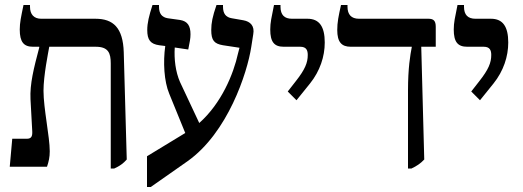

<svg xmlns="http://www.w3.org/2000/svg" viewBox="-20 -667 2093 768"><path d="M19 0H168C175 -21 179 -38 179 -62C179 -120 154 -233 154 -304C154 -365 173 -457 177 -480H363C414 -480 423 -454 423 -413V7H437C459 -3 473 -13 487 -29L475 -458C472 -556 433 -592 362 -592H145C116 -592 100 -609 100 -640V-647H74C64 -599 59 -576 59 -549C59 -499 75 -480 112 -480H137V-477C115 -394 99 -331 102 -270L109 -142C110 -121 105 -112 87 -112H29Z M568 81H583L730 -22C891 -136 969 -375 985 -479L993 -530C999 -563 982 -581 953 -586L907 -594C883 -598 872 -613 872 -640V-647H846C830 -601 825 -575 825 -547C825 -505 837 -492 872 -486L938 -476L932 -453C914 -371 866 -254 777 -175L700 -339C682 -380 676 -431 679 -477L733 -469C739 -499 742 -513 742 -530C742 -564 730 -582 701 -587L651 -594C627 -598 616 -613 616 -640V-647H590C576 -604 569 -575 569 -547C569 -507 582 -491 617 -486L641 -483C632 -419 636 -342 657 -292L721 -135L568 -42Z M1166 -266 1220 -333C1260 -383 1279 -441 1279 -497C1279 -561 1257 -592 1210 -592H1148C1118 -592 1102 -607 1102 -640V-647H1076C1066 -597 1061 -577 1061 -549C1061 -499 1077 -480 1115 -480H1181C1206 -480 1211 -465 1211 -447C1211 -416 1200 -389 1163 -342L1131 -301Z M1612 7H1626C1647 -3 1662 -13 1677 -29L1665 -480H1723V-560C1723 -584 1714 -592 1694 -592H1416C1385 -592 1370 -609 1370 -640V-647H1344C1334 -602 1329 -578 1329 -547C1329 -499 1346 -480 1383 -480H1627V-478C1621 -447 1612 -395 1612 -305Z M1900 -266 1954 -333C1994 -383 2013 -441 2013 -497C2013 -561 1991 -592 1944 -592H1882C1852 -592 1836 -607 1836 -640V-647H1810C1800 -597 1795 -577 1795 -549C1795 -499 1811 -480 1849 -480H1915C1940 -480 1945 -465 1945 -447C1945 -416 1934 -389 1897 -342L1865 -301Z"/></svg>

Font: Noto Serif Hebrew SemiCondensed Medium
Style: Regular
Weight: 500
Width: 4
Designer: Monotype Design Team
Foundry: Monotype Imaging Inc.
Version: Version 2.004